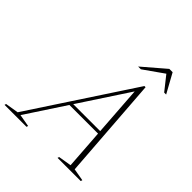

<svg xmlns="http://www.w3.org/2000/svg" viewBox="-292 -1019 1172 1172"><g transform="rotate(45 294.0 -433.0)"><path d="M204.5 -279.5 212 -299.5H485L478 -279.5ZM518.5 -24.5 598.5 -10.5 595 0H395L398.5 -10.5L483 -24.5L440 -637H452.5L50.5 -24.5L130.5 -10.5L127 0H-62.5L-59.5 -10.5L26 -24.5L460 -685H470ZM348.5 -742 493.5 -866.5H522L590.5 -742H573.5L495 -841H513L372.5 -742Z"/></g></svg>

Font: Newsreader 24pt ExtraLight
Style: Italic
Weight: 250
Italic angle: -17°
Designer: Hugues Gentile
Foundry: Production Type
Version: Version 1.003